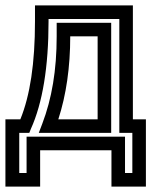

<svg xmlns="http://www.w3.org/2000/svg" viewBox="-66 -529 558 708"><path d="M63 -450C63 -296 45 -177 9 -89H-21H-46V-64V134V159H-21H57H82V134V25H345V134V159H370H447H472V134V-64V-89H447H424V-484V-509H399H88H63V-484V-450ZM113 -450V-459H374V-64V-39H399H422V109H395V0V-25H370H57H32V0V109H5V-39H26H42L48 -54C91 -149 113 -283 113 -450ZM294 -89H149C178 -178 193 -281 193 -395H294V-89ZM344 -64V-420V-445H319H168H143V-420V-395C143 -270 125 -165 90 -73L77 -39H114H319H344V-64Z"/></svg>

Font: Gamestation DisplayOutline
Style: Regular
Weight: 400
Designer: Jonas Hecksher
Foundry: Jonas Hecksher, Playtypeª, e-types AS
Version: Version 1.003